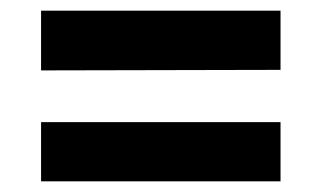

<svg xmlns="http://www.w3.org/2000/svg" viewBox="-20 -493 606 360"><path d="M506 -473H57V-361L506 -362ZM506 -153V-264H57V-153Z"/></svg>

Font: Repo Bold
Style: Bold
Weight: 700
Designer: Stefan Peev
Foundry: Context Ltd
Version: Version 1.502